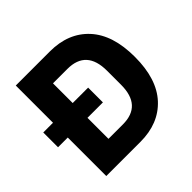

<svg xmlns="http://www.w3.org/2000/svg" viewBox="-172 -872 1047 1047"><g transform="rotate(-45 351.0 -349.0)"><path d="M82 0V-297H7V-411H82V-698H345Q487 -698 569.5 -608.5Q652 -519 652 -349Q652 -179 569.5 -89.5Q487 0 345 0ZM234 -135H345Q491 -135 491 -295V-403Q491 -563 345 -563H234V-411H353V-297H234Z"/></g></svg>

Font: Anuphan
Style: Bold
Weight: 700
Designer: Mike Abbink, Paul van der Laan, Pieter van Rosmalen, Mint Tantisuwanna
Foundry: Bold Monday; Cadson Demak
Version: Version 3.002;hotconv 1.0.109;makeotfexe 2.5.65596